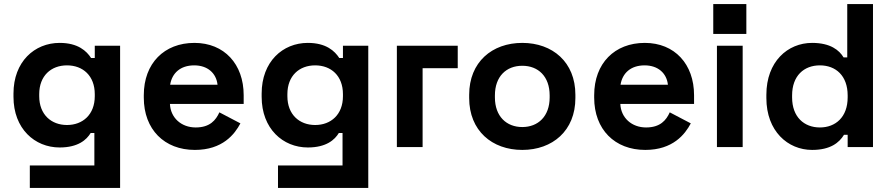

<svg xmlns="http://www.w3.org/2000/svg" viewBox="-20 -720 4364 940"><path d="M126 200H568V-496H444V-436H426C404 -470 362 -510 272 -510C149 -510 46 -418 46 -262V-246C46 -90 150 2 272 2C363 2 404 -36 424 -69H442V90H126ZM172 -249V-259C172 -349 230 -400 308 -400C386 -400 444 -349 444 -259V-249C444 -159 385 -108 308 -108C231 -108 172 -159 172 -249Z M934 14C1070 14 1129 -63 1157 -116L1054 -170C1037 -132 1008 -96 938 -96C868 -96 815 -143 812 -211H1173V-254C1173 -406 1078 -510 932 -510C784 -510 684 -410 684 -254V-242C684 -86 785 14 934 14ZM813 -305C822 -362 863 -400 931 -400C996 -400 1039 -362 1045 -305Z M1341 200H1783V-496H1659V-436H1641C1619 -470 1577 -510 1487 -510C1364 -510 1261 -418 1261 -262V-246C1261 -90 1365 2 1487 2C1578 2 1619 -36 1639 -69H1657V90H1341ZM1387 -249V-259C1387 -349 1445 -400 1523 -400C1601 -400 1659 -349 1659 -259V-249C1659 -159 1600 -108 1523 -108C1446 -108 1387 -159 1387 -249Z M1923 0H2049V-386H2221V-496H1923Z M2537 14C2685 14 2797 -80 2797 -240V-256C2797 -416 2685 -510 2537 -510C2389 -510 2277 -416 2277 -256V-240C2277 -80 2389 14 2537 14ZM2403 -243V-253C2403 -346 2459 -398 2537 -398C2615 -398 2671 -346 2671 -253V-243C2671 -150 2614 -98 2537 -98C2460 -98 2403 -150 2403 -243Z M3139 14C3275 14 3334 -63 3362 -116L3259 -170C3242 -132 3213 -96 3143 -96C3073 -96 3020 -143 3017 -211H3378V-254C3378 -406 3283 -510 3137 -510C2989 -510 2889 -410 2889 -254V-242C2889 -86 2990 14 3139 14ZM3018 -305C3027 -362 3068 -400 3136 -400C3201 -400 3244 -362 3250 -305Z M3490 0H3616V-496H3490ZM3472 -554H3634V-700H3472Z M3956 14C4046 14 4089 -22 4112 -60H4130V0H4254V-700H4128V-439H4110C4089 -474 4046 -510 3956 -510C3836 -510 3732 -418 3732 -256V-240C3732 -78 3837 14 3956 14ZM3858 -243V-253C3858 -349 3916 -400 3994 -400C4072 -400 4130 -349 4130 -253V-243C4130 -147 4071 -96 3994 -96C3917 -96 3858 -147 3858 -243Z"/></svg>

Font: Meta Space
Style: Bold
Weight: 700
Designer: Meta Pool / Florian Karsten
Foundry: Meta Pool / Florian Karsten
Version: Version 2.000;Glyphs 3.1.1 (3137)